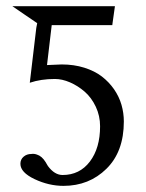

<svg xmlns="http://www.w3.org/2000/svg" viewBox="-20 -588 473 620"><path d="M303.2 -180.2Q303.2 -213.9 289.3 -243.4Q275.4 -272.9 253.4 -292Q231.4 -311 206.1 -322Q180.7 -333 157.2 -333Q112.3 -333 76.2 -320.8L97.2 -498L100.1 -513.2Q87.4 -522 60.3 -540.3Q33.2 -558.6 20 -567.9H351.1L342.8 -508.8V-506.8H147Q144.5 -485.4 139.4 -442.4Q134.3 -399.4 131.8 -377.9Q139.6 -378.4 155.5 -378.9Q171.4 -379.4 179.2 -379.9Q218.8 -379.9 252.2 -369.4Q285.6 -358.9 308.8 -341.1Q332 -323.2 348.4 -299.6Q364.7 -275.9 372.3 -249.5Q379.9 -223.1 379.9 -195.8Q379.9 -98.1 323.7 -43Q267.6 12.2 185.1 12.2Q137.7 12.2 91.8 -9.5Q45.9 -31.2 45.9 -59.1Q45.9 -73.2 56.2 -82Q66.4 -90.8 81.1 -90.8Q89.4 -92.3 99.1 -88.9Q115.2 -84 127 -64.9Q128.4 -63 130.9 -58.3Q133.3 -53.7 134.8 -51.8Q156.2 -22.9 182.1 -22.9Q237.3 -22.9 270.3 -66.4Q303.2 -109.9 303.2 -180.2Z"/></svg>

Font: Common Serif News
Style: Regular
Weight: 450
Designer: Philipp H. Poll, Khaled Hosny
Foundry: Stefan Peev, Context Ltd.
Version: Version 1.026